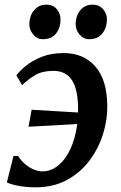

<svg xmlns="http://www.w3.org/2000/svg" viewBox="-20 -795 518 825"><path d="M254 -567Q339 -567 389.5 -509.5Q440 -452 441 -341Q442 -281.5 423 -219.8Q404 -158 365.2 -106Q326.5 -54 268.2 -22Q210 10 131.5 10Q111.5 10 89 7.8Q66.5 5.5 45.8 0.8Q25 -4 9.5 -11L38 -125H57.5Q70.5 -104 88.8 -89Q107 -74 126.5 -66.2Q146 -58.5 162 -58.5Q194.5 -58.5 222.8 -78.2Q251 -98 272.2 -135Q293.5 -172 305 -222.5Q316.5 -273 315.5 -334Q314 -414.5 287.8 -452.5Q261.5 -490.5 209.5 -490.5Q162.5 -490.5 132 -472.8Q101.5 -455 75 -429L50.5 -471Q63.5 -489.5 91 -512Q118.5 -534.5 159.2 -550.8Q200 -567 254 -567ZM102.5 -250.5 116 -323.5Q171.5 -320 223.8 -317Q276 -314 335 -310.5L324.5 -263Q259.5 -259.5 205.8 -256Q152 -252.5 102.5 -250.5ZM164 -626.5Q139.5 -626.5 122.5 -647Q105.5 -667.5 106 -694Q107 -728 126.8 -751.5Q146.5 -775 179 -775Q208.5 -775 224.5 -755.2Q240.5 -735.5 240 -710.5Q240 -675.5 220.8 -651Q201.5 -626.5 164 -626.5ZM363 -626.5Q338.5 -626.5 321.5 -647Q304.5 -667.5 305 -694Q306 -728 325.5 -751.5Q345 -775 378 -775Q406.5 -775 423.2 -755.2Q440 -735.5 439.5 -710.5Q439 -675.5 419.5 -651Q400 -626.5 363 -626.5Z"/></svg>

Font: Merriweather 20pt SemiBold
Style: Italic
Weight: 600
Italic angle: -7.8°
Version: Version 2.101